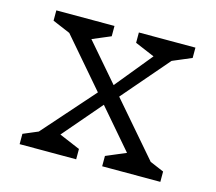

<svg xmlns="http://www.w3.org/2000/svg" viewBox="-79 -596 777 692"><g transform="rotate(15 310.0 -250.0)"><path d="M355.5 -38.5 446.5 -77 456 -39 92.5 -461.5 141.5 -423 50.5 -461.5V-500H267.5V-461.5L176.5 -423L174.5 -461.5L539 -39L481.5 -77L572.5 -38.5V0H355.5ZM47.5 -38.5 138.5 -77 89.5 -47 294.5 -279 318 -232 159.5 -47 167.5 -77 258.5 -38.5V0H47.5ZM312.5 -284.5 457 -461.5 449.5 -423 358.5 -461.5V-500H569.5V-461.5L478.5 -423L524.5 -461.5L333.5 -239.5Z"/></g></svg>

Font: Monaspace Xenon Var
Style: Regular
Weight: 400
Designer: Riley Cran and the Lettermatic Team
Version: Version 1.000 (Monaspace Xenon Var)